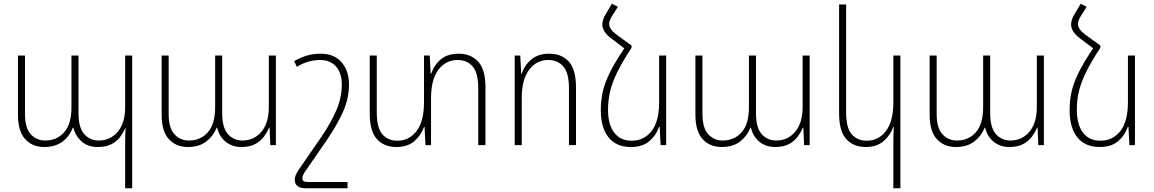

<svg xmlns="http://www.w3.org/2000/svg" viewBox="-20 -784 6231 1037"><path d="M656 233V-3Q656 -50 658 -92H656Q646 -68 629 -44.5Q612 -21 582.5 -5.5Q553 10 508 10Q456 10 422.5 -18.5Q389 -47 376 -94H373Q355 -47 316.5 -18.5Q278 10 219 10Q155 10 116 -32.5Q77 -75 77 -164V-484H115V-168Q115 -92 146.5 -58.5Q178 -25 224 -25Q287 -25 326.5 -69.5Q366 -114 366 -205V-484H404V-174Q404 -93 435.5 -59Q467 -25 513 -25Q576 -25 616 -72.5Q656 -120 656 -207V-484H694V233Z M995 10Q931 10 892 -32.5Q853 -75 853 -164V-484H891V-168Q891 -92 922.5 -58.5Q954 -25 1000 -25Q1063 -25 1102.5 -69.5Q1142 -114 1142 -205V-484H1180V-174Q1180 -93 1211.5 -59Q1243 -25 1289 -25Q1352 -25 1392 -72.5Q1432 -120 1432 -207V-484H1470V0H1440L1436 -94H1433Q1423 -70 1405.5 -46Q1388 -22 1358.5 -6Q1329 10 1284 10Q1233 10 1198.5 -18.5Q1164 -47 1153 -94H1150Q1133 -50 1094.5 -20Q1056 10 995 10Z M1857 233H1634Q1600 233 1586 220.5Q1572 208 1572 187Q1572 173 1580 156Q1588 139 1607 113L1716 -45Q1772 -128 1799 -194Q1826 -260 1826 -327Q1826 -390 1794.5 -425Q1763 -460 1709 -460Q1643 -460 1583 -423L1569 -454Q1602 -473 1636.5 -483.5Q1671 -494 1712 -494Q1785 -494 1825 -447.5Q1865 -401 1865 -328Q1865 -253 1833.5 -182Q1802 -111 1745 -27L1640 125Q1625 145 1619 157Q1613 169 1613 178Q1613 189 1619.5 194Q1626 199 1644 199H1857Z M2457 -494Q2523 -494 2562.5 -451.5Q2602 -409 2602 -312V0H2563V-308Q2563 -390 2533 -425Q2503 -460 2451 -460Q2388 -460 2348 -407.5Q2308 -355 2308 -253V0H2278L2273 -98H2270Q2254 -53 2217.5 -21.5Q2181 10 2121 10Q2055 10 2016 -32.5Q1977 -75 1977 -172V-484H2015V-176Q2015 -94 2045 -59Q2075 -24 2126 -24Q2190 -24 2230 -76.5Q2270 -129 2270 -231V-484H2301L2306 -386H2309Q2324 -432 2360.5 -463Q2397 -494 2457 -494Z M2760 0V-484H2790L2795 -386H2798Q2813 -432 2850 -463Q2887 -494 2946 -494Q3013 -494 3052 -451.5Q3091 -409 3091 -312V0H3053V-308Q3053 -390 3022.5 -425Q2992 -460 2941 -460Q2878 -460 2838 -407.5Q2798 -355 2798 -253V0Z M3391 -538V-526Q3341 -450 3313.5 -393.5Q3286 -337 3275 -289.5Q3264 -242 3264 -190Q3264 -112 3297 -68Q3330 -24 3392 -24Q3458 -24 3499 -76Q3540 -128 3540 -231V-484H3578V0H3548L3543 -98H3539Q3524 -53 3487 -21.5Q3450 10 3388 10Q3308 10 3266.5 -42.5Q3225 -95 3225 -189Q3225 -239 3235 -286Q3245 -333 3272.5 -389.5Q3300 -446 3352 -523L3282 -576Q3233 -613 3233 -652Q3233 -678 3253 -710L3285 -764L3317 -747L3286 -698Q3270 -673 3270 -655Q3270 -627 3307 -599Z M3878 10Q3814 10 3775 -32.5Q3736 -75 3736 -164V-484H3774V-168Q3774 -92 3805.5 -58.5Q3837 -25 3883 -25Q3946 -25 3985.5 -69.5Q4025 -114 4025 -205V-484H4063V-174Q4063 -93 4094.5 -59Q4126 -25 4172 -25Q4235 -25 4275 -72.5Q4315 -120 4315 -207V-484H4353V0H4323L4319 -94H4316Q4306 -70 4288.5 -46Q4271 -22 4241.5 -6Q4212 10 4167 10Q4116 10 4081.5 -18.5Q4047 -47 4036 -94H4033Q4016 -50 3977.5 -20Q3939 10 3878 10Z M4843 233H4805V0Q4805 -26 4805.5 -49.5Q4806 -73 4807 -98H4804Q4789 -53 4752 -21.5Q4715 10 4656 10Q4590 10 4551 -32.5Q4512 -75 4512 -172V-760H4550V-176Q4550 -94 4580 -59Q4610 -24 4661 -24Q4725 -24 4765 -76.5Q4805 -129 4805 -231V-484H4843Z M5143 10Q5079 10 5040 -32.5Q5001 -75 5001 -164V-484H5039V-168Q5039 -92 5070.5 -58.5Q5102 -25 5148 -25Q5211 -25 5250.5 -69.5Q5290 -114 5290 -205V-484H5328V-174Q5328 -93 5359.5 -59Q5391 -25 5437 -25Q5500 -25 5540 -72.5Q5580 -120 5580 -207V-484H5618V0H5588L5584 -94H5581Q5571 -70 5553.5 -46Q5536 -22 5506.5 -6Q5477 10 5432 10Q5381 10 5346.5 -18.5Q5312 -47 5301 -94H5298Q5281 -50 5242.5 -20Q5204 10 5143 10Z M5923 -538V-526Q5873 -450 5845.5 -393.5Q5818 -337 5807 -289.5Q5796 -242 5796 -190Q5796 -112 5829 -68Q5862 -24 5924 -24Q5990 -24 6031 -76Q6072 -128 6072 -231V-484H6110V0H6080L6075 -98H6071Q6056 -53 6019 -21.5Q5982 10 5920 10Q5840 10 5798.5 -42.5Q5757 -95 5757 -189Q5757 -239 5767 -286Q5777 -333 5804.5 -389.5Q5832 -446 5884 -523L5814 -576Q5765 -613 5765 -652Q5765 -678 5785 -710L5817 -764L5849 -747L5818 -698Q5802 -673 5802 -655Q5802 -627 5839 -599Z"/></svg>

Font: Noto Sans Armenian SemiCondensed ExtraLight
Style: Regular
Weight: 200
Width: 4
Designer: Monotype Design Team
Foundry: Monotype Imaging Inc.
Version: Version 2.008; ttfautohint (v1.8.4.7-5d5b)